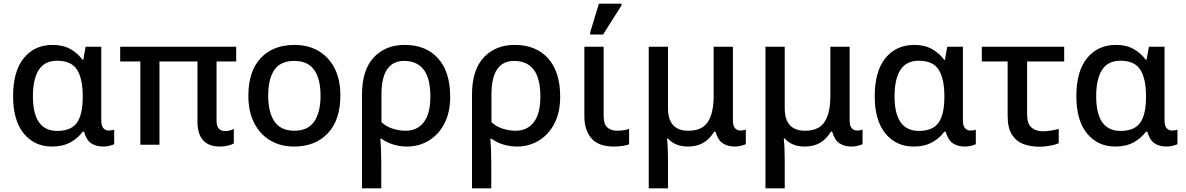

<svg xmlns="http://www.w3.org/2000/svg" viewBox="-20 -796 6521 1056"><path d="M266 10Q170 10 111 -61.5Q52 -133 52 -267Q52 -404 111 -476.5Q170 -549 270 -549Q327 -549 367.5 -526Q408 -503 434 -467H438L451 -539H537V-134Q537 -103 549 -90.5Q561 -78 578 -78Q586 -78 595 -79.5Q604 -81 608 -83V-3Q601 1 583 5.5Q565 10 549 10Q508 10 481.5 -8Q455 -26 442 -72H435Q410 -37 368 -13.5Q326 10 266 10ZM295 -76Q371 -76 403 -121Q435 -166 435 -262V-268Q435 -362 404 -412Q373 -462 294 -462Q226 -462 193.5 -412Q161 -362 161 -266Q161 -76 295 -76Z M1188 10Q1129 10 1097.5 -24Q1066 -58 1066 -127V-458H857V0H752V-458H641V-539H1279V-458H1171V-133Q1171 -101 1184 -88Q1197 -75 1217 -75Q1231 -75 1244 -78.5Q1257 -82 1266 -87V-7Q1256 -1 1235 4.5Q1214 10 1188 10Z M1852 -270Q1852 -136 1783 -63Q1714 10 1597 10Q1524 10 1467.5 -23Q1411 -56 1378.5 -118.5Q1346 -181 1346 -270Q1346 -404 1414 -476.5Q1482 -549 1600 -549Q1674 -549 1730.5 -516.5Q1787 -484 1819.5 -422Q1852 -360 1852 -270ZM1455 -270Q1455 -179 1489.5 -128Q1524 -77 1599 -77Q1674 -77 1708.5 -128Q1743 -179 1743 -270Q1743 -362 1708 -411.5Q1673 -461 1598 -461Q1523 -461 1489 -411.5Q1455 -362 1455 -270Z M1971 240V-275Q1971 -411 2035.5 -480Q2100 -549 2206 -549Q2323 -549 2389.5 -475Q2456 -401 2456 -264Q2456 -177 2424 -116Q2392 -55 2338 -22.5Q2284 10 2218 10Q2178 10 2142 -1.5Q2106 -13 2078 -33H2072Q2074 -14 2075.5 22Q2077 58 2077 99V240ZM2211 -77Q2275 -77 2311 -124Q2347 -171 2347 -264Q2347 -366 2310 -413.5Q2273 -461 2203 -461Q2078 -461 2078 -276V-124Q2104 -100 2139 -88.5Q2174 -77 2211 -77Z M2576 240V-275Q2576 -411 2640.5 -480Q2705 -549 2811 -549Q2928 -549 2994.5 -475Q3061 -401 3061 -264Q3061 -177 3029 -116Q2997 -55 2943 -22.5Q2889 10 2823 10Q2783 10 2747 -1.5Q2711 -13 2683 -33H2677Q2679 -14 2680.5 22Q2682 58 2682 99V240ZM2816 -77Q2880 -77 2916 -124Q2952 -171 2952 -264Q2952 -366 2915 -413.5Q2878 -461 2808 -461Q2683 -461 2683 -276V-124Q2709 -100 2744 -88.5Q2779 -77 2816 -77Z M3357 10Q3271 10 3232.5 -35.5Q3194 -81 3194 -156V-539H3300V-161Q3300 -112 3321 -94.5Q3342 -77 3373 -77Q3393 -77 3409 -79.5Q3425 -82 3440 -87V-2Q3426 3 3404.5 6.5Q3383 10 3357 10ZM3226 -606V-618L3274 -776H3398V-766L3297 -606Z M3548 240V-539H3654V-201Q3654 -77 3766 -77Q3842 -77 3873.5 -126Q3905 -175 3905 -266V-539H4011V-134Q4011 -103 4023 -90.5Q4035 -78 4052 -78Q4059 -78 4068 -79.5Q4077 -81 4082 -83V-3Q4074 1 4056.5 5.5Q4039 10 4022 10Q3982 10 3955 -8Q3928 -26 3915 -72H3908Q3884 -32 3849 -11Q3814 10 3763 10Q3727 10 3699 -2Q3671 -14 3653 -35H3649Q3651 -17 3652.5 15Q3654 47 3654 84V240Z M4190 240V-539H4296V-201Q4296 -77 4408 -77Q4484 -77 4515.5 -126Q4547 -175 4547 -266V-539H4653V-134Q4653 -103 4665 -90.5Q4677 -78 4694 -78Q4701 -78 4710 -79.5Q4719 -81 4724 -83V-3Q4716 1 4698.5 5.5Q4681 10 4664 10Q4624 10 4597 -8Q4570 -26 4557 -72H4550Q4526 -32 4491 -11Q4456 10 4405 10Q4369 10 4341 -2Q4313 -14 4295 -35H4291Q4293 -17 4294.5 15Q4296 47 4296 84V240Z M5005 10Q4909 10 4850 -61.5Q4791 -133 4791 -267Q4791 -404 4850 -476.5Q4909 -549 5009 -549Q5066 -549 5106.5 -526Q5147 -503 5173 -467H5177L5190 -539H5276V-134Q5276 -103 5288 -90.5Q5300 -78 5317 -78Q5325 -78 5334 -79.5Q5343 -81 5347 -83V-3Q5340 1 5322 5.5Q5304 10 5288 10Q5247 10 5220.5 -8Q5194 -26 5181 -72H5174Q5149 -37 5107 -13.5Q5065 10 5005 10ZM5034 -76Q5110 -76 5142 -121Q5174 -166 5174 -262V-268Q5174 -362 5143 -412Q5112 -462 5033 -462Q4965 -462 4932.5 -412Q4900 -362 4900 -266Q4900 -76 5034 -76Z M5696 11Q5649 11 5609.5 -3.5Q5570 -18 5546 -55Q5522 -92 5522 -160V-458H5380V-539H5833V-458H5629V-166Q5629 -116 5653 -95Q5677 -74 5716 -74Q5738 -74 5761.5 -78Q5785 -82 5803 -87V-8Q5787 -1 5757.5 5Q5728 11 5696 11Z M6114 10Q6018 10 5959 -61.5Q5900 -133 5900 -267Q5900 -404 5959 -476.5Q6018 -549 6118 -549Q6175 -549 6215.5 -526Q6256 -503 6282 -467H6286L6299 -539H6385V-134Q6385 -103 6397 -90.5Q6409 -78 6426 -78Q6434 -78 6443 -79.5Q6452 -81 6456 -83V-3Q6449 1 6431 5.5Q6413 10 6397 10Q6356 10 6329.5 -8Q6303 -26 6290 -72H6283Q6258 -37 6216 -13.5Q6174 10 6114 10ZM6143 -76Q6219 -76 6251 -121Q6283 -166 6283 -262V-268Q6283 -362 6252 -412Q6221 -462 6142 -462Q6074 -462 6041.5 -412Q6009 -362 6009 -266Q6009 -76 6143 -76Z"/></svg>

Font: Noto Sans Medium
Style: Regular
Weight: 500
Designer: Monotype Design Team
Foundry: Monotype Imaging Inc.
Version: Version 2.007